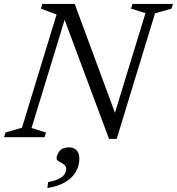

<svg xmlns="http://www.w3.org/2000/svg" viewBox="-36 -696 897 974"><path d="M555 -102.5 538 -94 702 -629.5 629 -652 636 -676H841.5L834 -652L750.5 -628.5L556 8.5H517L280.5 -626L298 -615.5L124 -46.5L197 -24L190 0H-15.5L-8 -24L75.5 -48L251 -622.5L171.5 -652L178.5 -676H343ZM251 109Q251 89.5 266 70.5Q281 51.5 315 51.5Q336.5 51.5 351.5 65.2Q366.5 79 366.5 109Q366.5 143 350 173.5Q333.5 204 297.8 226.2Q262 248.5 204.5 258L208 228Q245 220.5 264.8 210Q284.5 199.5 292.2 186.8Q300 174 300 160.5Q300 146.5 287.8 138Q275.5 129.5 263.2 123Q251 116.5 251 109Z"/></svg>

Font: Newsreader 16pt 16pt
Style: Italic
Weight: 400
Italic angle: -17°
Version: Version 1.003